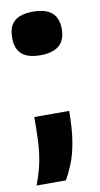

<svg xmlns="http://www.w3.org/2000/svg" viewBox="-77 -547 374 716"><g transform="rotate(-10 110.0 -189.5)"><path d="M2 131Q20 84 27.5 44.5Q35 5 36.5 -35.5Q38 -76 38 -122H170Q170 -55 162 -7Q154 41 140.5 74Q127 107 113 131ZM101 -345Q54 -345 31 -365Q8 -385 8 -427Q8 -470 31 -490Q54 -510 101 -510Q148 -510 172 -490Q196 -470 196 -427Q196 -345 101 -345Z"/></g></svg>

Font: Bricolage Grotesque 18pt
Style: Bold
Weight: 700
Designer: Mathieu Triay
Foundry: Atelier Triay
Version: Version 1.000;gftools[0.9.30]